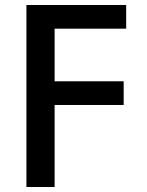

<svg xmlns="http://www.w3.org/2000/svg" viewBox="-20 -750 590 770"><path d="M86 0V-730H486V-635H199V-424H476V-329H199V0Z"/></svg>

Font: M PLUS Code Latin SemiExpanded Medium
Style: Regular
Weight: 500
Width: 6
Designer: Coji Morishita
Foundry: UNDERFOREST DESIGN
Version: Version 1.002; ttfautohint (v1.8.3)